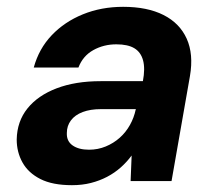

<svg xmlns="http://www.w3.org/2000/svg" viewBox="-20 -531 632 563"><path d="M191 12Q134 12 98.5 -6Q63 -24 46 -54.5Q29 -85 29 -122Q30 -175 60.5 -213Q91 -251 146 -272Q201 -293 275 -293H399Q406 -330 399.5 -354Q393 -378 374 -389.5Q355 -401 321 -401Q284 -401 253.5 -384Q223 -367 210 -333H79Q94 -388 131.5 -427.5Q169 -467 223 -489Q277 -511 341 -511Q412 -511 459.5 -487Q507 -463 527.5 -417.5Q548 -372 537 -308L483 0H363L366 -75Q352 -56 334 -40Q316 -24 294 -12.5Q272 -1 246.5 5.5Q221 12 191 12ZM241 -92Q267 -92 290 -101.5Q313 -111 331 -127Q349 -143 361 -164.5Q373 -186 378 -210L379 -211H276Q245 -211 222.5 -202.5Q200 -194 188 -178Q176 -162 176 -141Q175 -117 193 -104.5Q211 -92 241 -92Z"/></svg>

Font: DM Sans 20pt
Style: Bold Italic
Weight: 700
Italic angle: -10°
Version: Version 4.004;gftools[0.9.30]